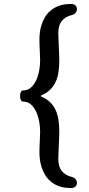

<svg xmlns="http://www.w3.org/2000/svg" viewBox="-20 -760 444 958"><path d="M176.8 2Q176.8 -10.7 177.2 -25.9Q177.7 -41 178.5 -56.2Q179.2 -71.3 179.7 -84.5Q180.2 -97.7 180.2 -106Q180.2 -127 175.8 -152.3Q171.4 -177.7 161.4 -200.2Q151.4 -222.7 135.5 -237.8Q119.6 -252.9 96.2 -252.9Q88.4 -252.9 84.2 -261.2Q80.1 -269.5 80.1 -280.8Q80.1 -292.5 84.2 -300.8Q88.4 -309.1 96.2 -309.1Q119.6 -309.1 135.7 -324.5Q151.9 -339.8 161.6 -362.1Q171.4 -384.3 175.8 -409.9Q180.2 -435.5 180.2 -456.1Q180.2 -464.4 179.7 -477.5Q179.2 -490.7 178.5 -505.9Q177.7 -521 177.2 -536.1Q176.8 -551.3 176.8 -564Q176.8 -578.1 178.7 -596.7Q180.7 -615.2 186.8 -634.8Q192.9 -654.3 203.6 -673.1Q214.4 -691.9 231.9 -706.8Q249.5 -721.7 274.4 -731Q299.3 -740.2 334 -740.2Q348.6 -740.2 356.2 -733.2Q363.8 -726.1 363.8 -714.8Q363.8 -704.6 357.2 -696.3Q350.6 -688 338.9 -685.1Q271 -668.9 271 -597.2Q271 -594.2 271.2 -583.5Q271.5 -572.8 272.2 -558.1Q272.9 -543.5 273.4 -527.1Q273.9 -510.7 274.7 -496.8Q275.4 -482.9 275.6 -473.1Q275.9 -463.4 275.9 -461.9Q275.9 -430.7 272.2 -403.1Q268.6 -375.5 258.3 -352.8Q248 -330.1 230.2 -312.5Q212.4 -294.9 184.1 -283.2V-278.8Q211.9 -267.6 229.7 -250.2Q247.6 -232.9 257.8 -210.4Q268.1 -188 272 -160.2Q275.9 -132.3 275.9 -100.1Q275.9 -98.6 275.6 -89.1Q275.4 -79.6 274.7 -65.4Q273.9 -51.3 273.4 -34.9Q272.9 -18.6 272.2 -4.2Q271.5 10.3 271.2 21.2Q271 32.2 271 35.2Q271 106.9 338.9 123Q350.6 126 357.2 134.3Q363.8 142.6 363.8 152.8Q363.8 164.1 356.2 171.1Q348.6 178.2 334 178.2Q299.8 178.2 274.9 169.2Q250 160.2 232.7 145.3Q215.3 130.4 204.3 111.6Q193.4 92.8 187.3 73.2Q181.2 53.7 179 35.2Q176.8 16.6 176.8 2Z"/></svg>

Font: Marmelad
Style: Regular
Weight: 400
Designer: Manvel Shmavonyan
Foundry: Cyreal (www.cyreal.org)
Version: Version 1.000